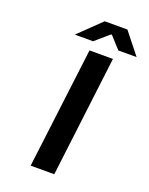

<svg xmlns="http://www.w3.org/2000/svg" viewBox="-152 -899 761 978"><g transform="rotate(20 228.5 -410.0)"><path d="M139 0H267L347 -654H220ZM221 -704 295 -768H300L358 -704H457L365 -820H242L122 -704Z"/></g></svg>

Font: Falling Sky
Style: ExtObl
Weight: 400
Designer: Paul D. Hunt
Foundry: Adobe Systems Incorporated
Version: Version 1.02